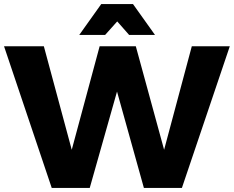

<svg xmlns="http://www.w3.org/2000/svg" viewBox="-22 -930 1157 950"><path d="M558 -824 498 -757H370L479 -910H636L745 -757H617ZM927 -701H1115L878 0H690L557 -477L422 0H234L-2 -701H195L333 -189L471 -701H650L790 -189Z"/></svg>

Font: Montserrat arm
Style: Bold
Weight: 700
Designer: Julieta Ulanovsky
Foundry: Julieta Ulanovsky
Version: Version 6.000;PS 006.000;hotconv 1.0.88;makeotf.lib2.5.64775